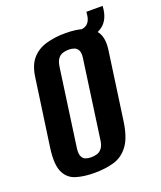

<svg xmlns="http://www.w3.org/2000/svg" viewBox="-126 -737 698 831"><g transform="rotate(-20 223.0 -321.5)"><path d="M166.3 12Q116.4 12 80.3 0.3Q44.1 -11.5 28.2 -47.6Q12.4 -83.8 22.4 -156.1L66.3 -466.3Q73.6 -518.8 99 -547.7Q124.4 -576.5 164.1 -588.1Q203.7 -599.7 253 -599.7Q303.2 -599.7 339.5 -588Q375.8 -576.2 393.6 -547.4Q411.3 -518.5 404 -466.3L360.5 -156.8Q350.4 -83.5 323.3 -47.3Q296.2 -11.1 256.5 0.4Q216.9 12 166.3 12ZM176.1 -56.5Q190.4 -56.5 203.4 -60.5Q216.4 -64.6 225.9 -77.2Q235.4 -89.8 238.3 -113.5L288.3 -470.8Q291.9 -495.2 285.7 -507.4Q279.5 -519.6 267.9 -523.7Q256.4 -527.8 242.5 -527.8Q228.2 -527.8 215.2 -523.7Q202.2 -519.6 193 -507.4Q183.9 -495.2 180.3 -470.8L130.3 -113.5Q127.4 -89.8 133.3 -77.2Q139.1 -64.6 150.7 -60.5Q162.2 -56.5 176.1 -56.5ZM294.8 -540.6 300.3 -591H317.5Q361.6 -591 369 -637L371 -655.5H445.9L444.2 -638.6Q436.8 -585.8 399.3 -563Q361.8 -540.3 294.8 -540.6Z"/></g></svg>

Font: Alumni Sans Thin
Style: Italic
Weight: 100
Italic angle: -8°
Designer: Robert E. Leuschke
Foundry: Robert E. Leuschke
Version: Version 1.016